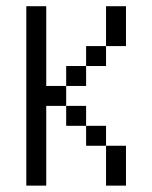

<svg xmlns="http://www.w3.org/2000/svg" viewBox="-20 -582 478 602"><path d="M312.5 -125H375V0H312.5ZM250 -187.5H312.5V-125H250ZM187.5 -250H250V-187.5H187.5ZM62.5 -562.5H125V-312.5H187.5V-250H125V0H62.5ZM187.5 -375H250V-312.5H187.5ZM250 -437.5H312.5V-375H250ZM312.5 -562.5H375V-437.5H312.5Z"/></svg>

Font: Pixel Operator SC
Style: Regular
Weight: 400
Designer: Jayvee Enaguas (GrandChaos9000)
Foundry: The Grandoplex Project
Version: Version 1.4.1 (September 5, 2015)